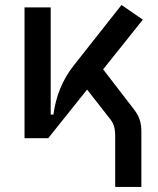

<svg xmlns="http://www.w3.org/2000/svg" viewBox="-20 -547 626 760"><path d="M170.9 0 324.7 -192.4 416.5 -75.2C430.7 -57.1 436 -39.1 436 -5.9V192.9H539.6V-24.4C539.6 -63.5 531.2 -86.9 509.8 -114.7L388.2 -272.5L545.4 -469.2L460.9 -527.3L272.5 -288.6C226.1 -230 201.2 -165 191.4 -93.3H180.7V-517.6H77.1V0Z"/></svg>

Font: Cascadia Mono NF
Style: Regular
Weight: 400
Monospace: yes
Designer: Aaron Bell
Foundry: Saja Typeworks
Version: Version 2404.023